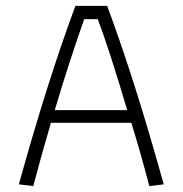

<svg xmlns="http://www.w3.org/2000/svg" viewBox="-20 -632 620 652"><path d="M44 -6Q141 -356 236 -612H344Q439 -356 536 -6L487 0Q460 -105 426 -215H153Q116 -89 93 0ZM412 -258Q351 -464 312 -567H266Q247 -514 218 -425.5Q189 -337 166 -258Z"/></svg>

Font: Athiti Light
Style: Regular
Weight: 300
Designer: CadsonDemak Team
Foundry: CadsonDemak
Version: Version 1.033